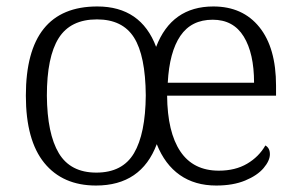

<svg xmlns="http://www.w3.org/2000/svg" viewBox="-20 -564 926 594"><path d="M60 -268Q60 -544 281 -544Q416 -544 463 -419Q511 -544 640 -544Q731 -544 782.5 -480Q834 -416 834 -299V-268H497Q498 -155 538 -95.5Q578 -36 657 -36Q708 -36 744.5 -57.5Q781 -79 801 -114Q815 -106 815 -87Q815 -67 795.5 -44Q776 -21 738.5 -5.5Q701 10 649 10Q583 10 536.5 -22.5Q490 -55 465 -118Q417 10 277 10Q174 10 117 -60Q60 -130 60 -268ZM431 -269Q430 -392 394.5 -448Q359 -504 280 -504Q198 -504 161.5 -446Q125 -388 125 -268Q126 -150 162 -90Q198 -30 278 -30Q359 -30 394.5 -90Q430 -150 431 -269ZM766 -308Q766 -399 734 -451Q702 -503 638 -503Q572 -503 538 -453Q504 -403 499 -308Z"/></svg>

Font: Noto Serif Light
Style: Regular
Weight: 300
Designer: Monotype Design Team
Foundry: Monotype Imaging Inc.
Version: Version 1.001